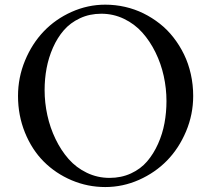

<svg xmlns="http://www.w3.org/2000/svg" viewBox="-20 -775 887 807"><path d="M55.7 -371.6Q55.7 -449.2 85.2 -520.5Q114.7 -591.8 164.1 -643.3Q213.4 -694.8 281.2 -725.1Q349.1 -755.4 422.4 -755.4Q464.8 -755.4 505.6 -746.1Q546.4 -736.8 583 -718.8Q619.6 -700.7 651.6 -675.5Q683.6 -650.4 709.2 -617.4Q734.9 -584.5 753.4 -546.4Q772 -508.3 782 -463.6Q792 -418.9 792 -371.6Q792 -293.9 762 -222.7Q731.9 -151.4 682.1 -100.3Q632.3 -49.3 564.2 -19Q496.1 11.2 422.4 11.2Q348.6 11.2 281.2 -17.3Q213.9 -45.9 164.1 -95.7Q114.3 -145.5 85 -217.5Q55.7 -289.6 55.7 -371.6ZM167.5 -396.5Q167.5 -343.3 179 -290.8Q190.4 -238.3 213.4 -190.7Q236.3 -143.1 268.3 -106.7Q300.3 -70.3 345 -48.8Q389.6 -27.3 440.4 -27.3Q489.7 -27.3 530.5 -46.1Q571.3 -64.9 598.4 -96.7Q625.5 -128.4 644.3 -170.4Q663.1 -212.4 671.4 -257.6Q679.7 -302.7 679.7 -350.1Q679.7 -403.3 668.2 -455.6Q656.7 -507.8 633.5 -554.9Q610.4 -602.1 578.1 -638.2Q545.9 -674.3 501.2 -695.8Q456.5 -717.3 405.8 -717.3Q356.4 -717.3 315.9 -698.2Q275.4 -679.2 248.3 -647.9Q221.2 -616.7 202.6 -574.7Q184.1 -532.7 175.8 -488Q167.5 -443.4 167.5 -396.5Z"/></svg>

Font: Crimson
Style: Regular
Weight: 400
Version: Version 0.8